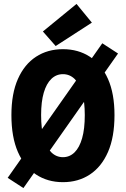

<svg xmlns="http://www.w3.org/2000/svg" viewBox="-20 -914 640 976"><path d="M19 -10 500 -694 580 -642 99 42ZM300 12Q222 12 163 -27Q104 -66 71 -141.5Q38 -217 38 -329Q38 -438 71 -512.5Q104 -587 163 -625.5Q222 -664 300 -664Q378 -664 437 -625.5Q496 -587 529 -512.5Q562 -438 562 -329Q562 -217 529 -141.5Q496 -66 437 -27Q378 12 300 12ZM300 -115Q334 -115 359 -139.5Q384 -164 397.5 -211.5Q411 -259 411 -329Q411 -397 397.5 -443Q384 -489 359 -513Q334 -537 300 -537Q266 -537 241 -513Q216 -489 202.5 -443Q189 -397 189 -329Q189 -259 202.5 -211.5Q216 -164 241 -139.5Q266 -115 300 -115ZM263 -680 198 -754 369 -894 447 -799Z"/></svg>

Font: Source Code Pro ExtraLight
Style: Bold
Weight: 700
Monospace: yes
Version: Version 1.018;hotconv 1.0.116;makeotfexe 2.5.65601